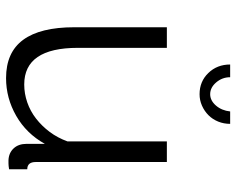

<svg xmlns="http://www.w3.org/2000/svg" viewBox="-93 -677 780 634"><g transform="rotate(90 297.0 -360.0)"><path d="M238 10Q153 10 111.5 -46.5Q70 -103 70 -215V-521H138V-227Q138 -50 259 -50Q289 -50 318 -60Q347 -70 371.5 -89Q396 -108 415.5 -134Q435 -160 447 -193V-521H515V-88Q515 -60 539 -60V0Q527 2 519.5 2Q512 2 509 2Q485 1 470 -15Q455 -31 455 -58V-118Q421 -57 362.5 -23.5Q304 10 238 10ZM291 -664Q312 -664 328.5 -683Q345 -702 348 -730H389Q389 -709 381.5 -690.5Q374 -672 360.5 -658.5Q347 -645 329 -637Q311 -629 291 -629Q249 -629 221 -658Q193 -687 193 -730H235Q235 -704 252 -684Q269 -664 291 -664Z"/></g></svg>

Font: PTCRaleway
Style: Regular
Weight: 400
Designer: Matt McInerney, Pablo Impallari, Rodrigo Fuenzalida
Foundry: Matt McInerney, Pablo Impallari, Rodrigo Fuenzalida
Version: Version 3.000g; ttfautohint (v1.5) -l 8 -r 28 -G 28 -x 14 -D